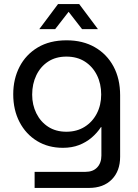

<svg xmlns="http://www.w3.org/2000/svg" viewBox="-20 -720 680 943"><path d="M150 203V124H400Q437 124 457.5 102Q478 80 478 44V-96H476Q457 -67 430 -44Q403 -21 368 -7.5Q333 6 289 6Q217 6 162 -27.5Q107 -61 76 -120.5Q45 -180 45 -257Q45 -332 76 -392Q107 -452 165.5 -487Q224 -522 307 -522Q387 -522 446 -488Q505 -454 537.5 -393.5Q570 -333 570 -252V50Q570 120 529 161.5Q488 203 417 203ZM306 -73Q357 -73 395.5 -97Q434 -121 455.5 -162.5Q477 -204 477 -256Q477 -309 456 -351Q435 -393 397 -417.5Q359 -442 306 -442Q254 -442 216.5 -417.5Q179 -393 158.5 -350.5Q138 -308 138 -255Q138 -205 158.5 -163.5Q179 -122 216.5 -97.5Q254 -73 306 -73ZM173 -577 265 -700H369L461 -577H383L317 -662L251 -577Z"/></svg>

Font: MuseoModerno Thin
Style: Regular
Weight: 400
Version: Version 1.003